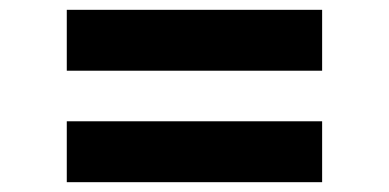

<svg xmlns="http://www.w3.org/2000/svg" viewBox="-20 -500 792 391"><path d="M116 -356V-480H636V-356ZM116 -129V-253H636V-129Z"/></svg>

Font: Be Vietnam Pro
Style: Bold
Weight: 700
Designer: Lam Bao, Tony Le, Vietanh Nguyen
Foundry: Yellow Type Foundry
Version: Version 1.002; ttfautohint (v1.8.3)